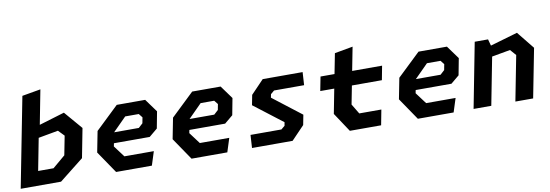

<svg xmlns="http://www.w3.org/2000/svg" viewBox="-57 -1159 4453 1554"><g transform="rotate(-10 2170.0 -382.0)"><path d="M11.5 0H343L543 -158L589.5 -398L462.5 -546L253.5 -483L308 -765L155.5 -738.5ZM175.5 -117.5 226.5 -381 389.5 -410.5 436.5 -362 406 -205.5 302 -117.5Z M795.5 0H1089.5L1125.5 -113H883.5L813.5 -206.5L818.5 -232H1112.5L1181 -289L1207 -426L1128.5 -534H895L705.5 -353L672 -181.5ZM835.5 -319 946 -430H1057.5L1082.5 -398.5L1073.5 -351L1038.5 -319Z M1415.5 0H1709.5L1745.5 -113H1503.5L1433.5 -206.5L1438.5 -232H1732.5L1801 -289L1827 -426L1748.5 -534H1515L1325.5 -353L1292 -181.5ZM1455.5 -319 1566 -430H1677.5L1702.5 -398.5L1693.5 -351L1658.5 -319Z M1912.5 0H2246L2352.5 -111L2368.5 -193.5L2134 -374.5L2139.5 -402.5L2169 -427.5H2416L2422.5 -534H2094.5L1988.5 -423.5L1972.5 -341L2208 -160L2203 -131.5L2173 -106.5H1919Z M2716.5 0.5H2973.5L2997.5 -125H2816L2767 -206.5L2796.5 -358H3043L3065 -473.5H2819L2856.5 -666.5L2706.5 -639.5L2674 -473.5H2559L2536.5 -358H2651.5L2612.5 -156.5Z M3275.5 0H3569.5L3605.5 -113H3363.5L3293.5 -206.5L3298.5 -232H3592.5L3661 -289L3687 -426L3608.5 -534H3375L3185.5 -353L3152 -181.5ZM3315.5 -319 3426 -430H3537.5L3562.5 -398.5L3553.5 -351L3518.5 -319Z M4077 0H4223L4301.5 -402.5L4186 -546L3961 -480.5L3946.5 -534H3837L3733.5 0H3879L3955 -391.5L4106.5 -418.5L4149 -370Z"/></g></svg>

Font: Monaspace Krypton
Style: Bold Italic
Weight: 700
Italic angle: -11°
Designer: Riley Cran & the Lettermatic Team
Foundry: Lettermatic
Version: Version 1.101 (Monaspace Krypton)